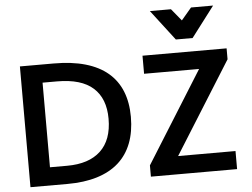

<svg xmlns="http://www.w3.org/2000/svg" viewBox="-61 -1047 1477 1126"><g transform="rotate(-5 677.0 -484.0)"><path d="M998 -788.6 860.8 -967.8H984.9L1043 -897L1103 -967.8H1232.9L1096.7 -788.6ZM782.2 0V-66.4L1118.7 -604.5H794.9V-710.9H1290V-646.5L951.7 -106.4H1289.6V0ZM73.2 0V-710.9H271.5Q378.4 -710.9 458 -688Q537.6 -665 590.3 -620.4Q643.1 -575.7 669.4 -510.3Q695.8 -444.8 695.8 -359.9Q695.8 -272 669.7 -204.6Q643.6 -137.2 592.5 -91.8Q541.5 -46.4 465.8 -23.2Q390.1 0 291.5 0ZM197.3 -106.4H297.9Q426.8 -106.4 495.6 -170.9Q564.5 -235.4 564.5 -360.4Q564.5 -479 494.9 -541.7Q425.3 -604.5 282.7 -604.5H197.3Z"/></g></svg>

Font: Ride
Style: Bold
Weight: 700
Version: Version 3.000